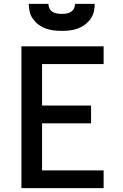

<svg xmlns="http://www.w3.org/2000/svg" viewBox="-20 -975 640 995"><path d="M91 0V-735H517V-643H198V-428H452V-336H198V-92H517V0ZM300 -815Q279 -815 258 -817.5Q237 -820 217.5 -827Q198 -834 181 -846.5Q164 -859 151.5 -876Q139 -893 134 -913.5Q129 -934 129 -955H231Q231 -943 236.5 -931.5Q242 -920 252.5 -913.5Q263 -907 275.5 -905Q288 -903 300 -903Q312 -903 324.5 -905Q337 -907 347.5 -913.5Q358 -920 363.5 -931.5Q369 -943 369 -955H471Q471 -934 466 -913.5Q461 -893 448.5 -876Q436 -859 419 -846.5Q402 -834 382.5 -827Q363 -820 342 -817.5Q321 -815 300 -815Z"/></svg>

Font: Iosevka Curly SmBdEx
Style: Regular
Weight: 600
Width: 7
Monospace: yes
Designer: Belleve Invis
Foundry: Belleve Invis
Version: Version 11.1.0; ttfautohint (v1.8.3)